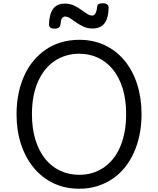

<svg xmlns="http://www.w3.org/2000/svg" viewBox="-20 -1133 965 1172"><path d="M464 19Q376 19 305.5 -15Q235 -49 185 -110Q135 -171 108 -254Q81 -337 81 -436Q81 -502 93 -561Q105 -620 128 -671Q151 -722 184.5 -762Q218 -802 260.5 -831Q303 -860 354.5 -875Q406 -890 464 -890Q551 -890 621 -856.5Q691 -823 741 -762Q791 -701 817.5 -618Q844 -535 844 -436Q844 -370 832 -311Q820 -252 797 -201Q774 -150 741 -109.5Q708 -69 665.5 -40.5Q623 -12 572.5 3.5Q522 19 464 19ZM464 -66Q506 -66 543 -77Q580 -88 612 -109.5Q644 -131 669.5 -162.5Q695 -194 713 -235.5Q731 -277 740.5 -327Q750 -377 750 -436Q750 -524 729 -592.5Q708 -661 669.5 -708.5Q631 -756 578.5 -780.5Q526 -805 464 -805Q422 -805 384.5 -794Q347 -783 314.5 -761.5Q282 -740 256.5 -708.5Q231 -677 212.5 -636Q194 -595 184.5 -545Q175 -495 175 -436Q175 -348 196.5 -279Q218 -210 256.5 -162.5Q295 -115 348 -90.5Q401 -66 464 -66ZM313 -958Q279 -958 279 -984Q281 -1049 305 -1080Q329 -1111 376 -1111Q406 -1111 430 -1100Q454 -1089 474 -1074.5Q494 -1060 511 -1049Q528 -1038 544 -1038Q556 -1038 563.5 -1053Q571 -1068 573 -1091Q573 -1113 607 -1113Q626 -1113 634.5 -1106Q643 -1099 643 -1085Q642 -1023 618 -991Q594 -959 545 -959Q515 -959 490.5 -970Q466 -981 446 -995.5Q426 -1010 409 -1021Q392 -1032 377 -1032Q365 -1032 358 -1020.5Q351 -1009 349 -984Q348 -971 339 -964.5Q330 -958 313 -958Z"/></svg>

Font: Playwrite IT Moderna
Style: Regular
Weight: 400
Designer: Veronika Burian, José Scaglione
Foundry: TypeTogether
Version: Version 1.002